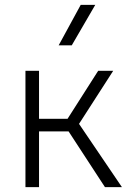

<svg xmlns="http://www.w3.org/2000/svg" viewBox="-20 -772 553 792"><path d="M413 0 244 -259 385 -480H447L306 -261L483 0ZM85 0V-480H141V-282H283V-230H141V0ZM222 -585 313 -752H373L276 -585Z"/></svg>

Font: Geologica Roman Thin
Style: Regular
Weight: 250
Designer: Sindre Bremnes, Frode Helland
Foundry: Monokrom Skriftforlag AS
Version: Version 1.010;gftools[0.9.28]